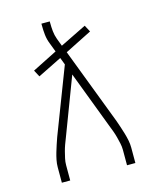

<svg xmlns="http://www.w3.org/2000/svg" viewBox="-111 -812 722 888"><g transform="rotate(-15 250.0 -367.5)"><path d="M74 0V-74Q74 -91 77.5 -108.5Q81 -126 86 -143Q91 -160 96.5 -176.5Q102 -193 108 -210L229 -525L216 -559L101 -502L84 -534L203 -594L187 -636Q178 -658 175.5 -681Q173 -704 173 -728V-735H213V-728Q213 -708 215 -688Q217 -668 224 -649L238 -612L364 -674L381 -642L252 -577L392 -210Q398 -193 403.5 -176.5Q409 -160 414 -143Q419 -126 422.5 -108.5Q426 -91 426 -74V0H386V-74Q386 -89 382.5 -105Q379 -121 375 -136.5Q371 -152 365.5 -167Q360 -182 354 -197L250 -471L146 -197Q140 -182 134.5 -167Q129 -152 125 -136.5Q121 -121 117.5 -105Q114 -89 114 -74V0Z"/></g></svg>

Font: Iosevka Curly Slab Extralight
Style: Regular
Weight: 200
Monospace: yes
Designer: Belleve Invis
Foundry: Belleve Invis
Version: Version 22.1.2; ttfautohint (v1.8.4)